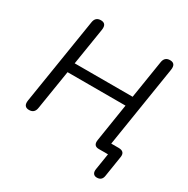

<svg xmlns="http://www.w3.org/2000/svg" viewBox="-192 -882 1188 1214"><g transform="rotate(30 402.0 -274.5)"><path d="M675 163Q658 163 649.5 152Q641 141 644 120L663 0H596Q553 0 562 -49L605 -322H182L136 -35Q130 7 90 7Q47 7 55 -43L155 -670Q161 -712 201 -712Q244 -712 236 -662L193 -393H616L660 -670Q666 -712 706 -712Q749 -712 741 -662L647 -69H701Q748 -69 741 -25L717 127Q711 163 675 163Z"/></g></svg>

Font: Nunito
Style: Italic
Weight: 400
Italic angle: -9°
Designer: Vernon Adams
Foundry: Vernon Adams
Version: Version 3.601; ttfautohint (v1.8.2.53-6de2)